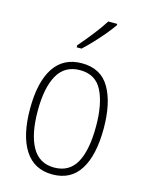

<svg xmlns="http://www.w3.org/2000/svg" viewBox="-117 -835 696 916"><g transform="rotate(15 231.0 -377.0)"><path d="M413 -265Q413 -133 368 -61.5Q323 10 232 10Q142 10 95.5 -62Q49 -134 49 -266Q49 -398 95.5 -468.5Q142 -539 233 -539Q327 -539 370 -465Q413 -391 413 -265ZM87 -266Q87 -151 122.5 -87.5Q158 -24 232 -24Q306 -24 340.5 -85.5Q375 -147 375 -266Q375 -375 342.5 -440Q310 -505 233 -505Q158 -505 122.5 -443Q87 -381 87 -266ZM346 -757Q330 -734 306.5 -706Q283 -678 258 -651.5Q233 -625 212 -606H188V-616Q220 -653 249.5 -690.5Q279 -728 302 -764H346Z"/></g></svg>

Font: Noto Sans Khmer Condensed ExtraLight
Style: Regular
Weight: 200
Width: 3
Designer: Danh Hong and the Monotype Design Team
Foundry: Monotype Imaging Inc.
Version: Version 2.004; ttfautohint (v1.8.4.7-5d5b)